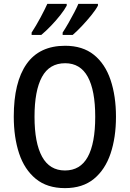

<svg xmlns="http://www.w3.org/2000/svg" viewBox="-20 -960 669 990"><path d="M578 -358Q578 -251 550 -168Q522 -85 464 -37.5Q406 10 315 10Q223 10 164.5 -38Q106 -86 78.5 -169Q51 -252 51 -359Q51 -536 117 -630Q183 -724 316 -724Q406 -724 464 -677.5Q522 -631 550 -548Q578 -465 578 -358ZM158 -358Q158 -223 197 -152Q236 -81 315 -81Q394 -81 432.5 -151Q471 -221 471 -358Q471 -494 432.5 -564Q394 -634 316 -634Q235 -634 196.5 -563.5Q158 -493 158 -358ZM485 -931Q474 -910 451 -881.5Q428 -853 402 -825.5Q376 -798 355 -780H303V-792Q318 -815 334 -843Q350 -871 363.5 -897Q377 -923 384 -940H485ZM324 -931Q313 -910 291 -882Q269 -854 243 -827Q217 -800 193 -780H143V-792Q166 -827 189 -870Q212 -913 224 -940H324Z"/></svg>

Font: Noto Sans Khmer Condensed Medium
Style: Regular
Weight: 500
Width: 3
Designer: Danh Hong and the Monotype Design Team
Foundry: Monotype Imaging Inc.
Version: Version 2.004; ttfautohint (v1.8.4.7-5d5b)